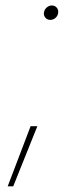

<svg xmlns="http://www.w3.org/2000/svg" viewBox="-20 -532 296 695"><path d="M7.8 142.6 90.8 -75.2H115.2L27.8 142.6ZM162.1 -460Q150.9 -460 144 -468.3Q137.2 -476.6 139.2 -487.8Q141.1 -498 149.4 -505.1Q157.7 -512.2 167.5 -512.2Q178.7 -512.2 185.5 -504.2Q192.4 -496.1 190.4 -484.9Q189 -474.1 180.7 -467Q172.4 -460 162.1 -460Z"/></svg>

Font: Inter 18pt Thin
Style: Italic
Weight: 250
Italic angle: -9.3988°
Version: Version 4.001;git-66647c0bb